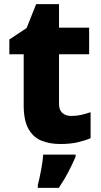

<svg xmlns="http://www.w3.org/2000/svg" viewBox="-20 -683 487 924"><path d="M323 -125Q348 -125 370 -130Q392 -135 416 -143V-18Q388 -6 353 2Q318 10 270 10Q218 10 178.5 -6.5Q139 -23 116.5 -63.5Q94 -104 94 -177V-422H25V-493L108 -548L154 -663H264V-550H409V-422H264V-183Q264 -154 280 -139.5Q296 -125 323 -125ZM344 71Q328 108 309 144.5Q290 181 263 221H162V207Q170 177 178 134Q186 91 188 61H344Z"/></svg>

Font: Noto Sans Thaana ExtraBold
Style: Regular
Weight: 800
Designer: David Williams
Foundry: Google Inc.
Version: Version 3.001; ttfautohint (v1.8.4.7-5d5b)